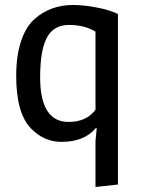

<svg xmlns="http://www.w3.org/2000/svg" viewBox="-20 -557 568 770"><path d="M363 -430Q319 -457 257 -457Q195 -457 168 -406Q141 -355 141 -247Q141 -68 255 -68Q327 -68 363 -117ZM226 12Q158 12 106 -40Q45 -101 45 -252Q45 -335 65 -393.5Q85 -452 120 -482Q183 -537 273 -537Q316 -537 368 -527Q420 -517 453 -501V183L363 193V8L368 -43H364Q318 12 226 12Z"/></svg>

Font: Magra
Style: Regular
Weight: 400
Designer: Viviana Monsalve
Foundry: Viviana Monsalve
Version: Version 1.001